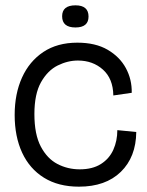

<svg xmlns="http://www.w3.org/2000/svg" viewBox="-20 -687 553 720"><path d="M276 13Q199 13 145 -20.5Q91 -54 63 -114.5Q35 -175 35 -256Q35 -335 62.5 -396Q90 -457 142.5 -492Q195 -527 270 -527Q338 -527 383.5 -500.5Q429 -474 452 -431.5Q475 -389 474 -339L405 -329Q404 -392 366 -426Q328 -460 272 -460Q234 -460 196.5 -441.5Q159 -423 134 -379Q109 -335 109 -259Q109 -183 133 -137.5Q157 -92 195.5 -72Q234 -52 279 -52Q327 -52 358.5 -72Q390 -92 405 -125.5Q420 -159 420 -199L491 -192Q490 -98 433 -42.5Q376 13 276 13ZM263 -584Q213 -584 213 -626Q213 -667 263 -667Q312 -667 312 -625Q312 -584 263 -584Z"/></svg>

Font: Bricolage Grotesque 96pt Light
Style: Regular
Weight: 300
Designer: Mathieu Triay
Foundry: Atelier Triay
Version: Version 1.001; ttfautohint (v1.8.4.7-5d5b);gftools[0.9.33.de